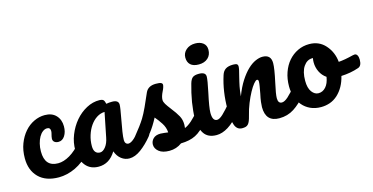

<svg xmlns="http://www.w3.org/2000/svg" viewBox="-72 -1036 2737 1408"><g transform="rotate(-15 1296.0 -332.0)"><path d="M239 2Q140 2 86 -52Q32 -106 32 -197Q32 -258 51 -307.5Q70 -357 101 -392.5Q132 -428 172 -447Q212 -466 254 -466Q309 -466 339.5 -433.5Q370 -401 370 -350Q370 -308 351.5 -279Q333 -250 303 -250Q284 -250 272.5 -259Q261 -268 261 -284Q261 -291 263 -300Q265 -309 266 -313Q271 -330 271 -341Q271 -368 246 -368Q229 -368 213 -356Q197 -344 185 -323Q173 -302 166 -274Q159 -246 159 -215Q159 -99 260 -99Q302 -99 349 -126.5Q396 -154 442 -209Q454 -223 469 -223Q482 -223 489.5 -211Q497 -199 497 -178Q497 -139 478 -116Q454 -87 425.5 -65Q397 -43 365.5 -28Q334 -13 301.5 -5.5Q269 2 239 2Z M541 2Q478 2 442.5 -41.5Q407 -85 405 -158Q404 -217 426.5 -273.5Q449 -330 486 -373.5Q523 -417 571.5 -443Q620 -469 671 -468Q693 -467 700.5 -459Q708 -451 713 -429Q732 -433 757 -433Q806 -433 806 -398Q806 -377 791 -298Q780 -240 774 -200.5Q768 -161 768 -138Q768 -123 775.5 -114Q783 -105 795 -105Q814 -105 841 -129.5Q868 -154 914 -209Q926 -223 941 -223Q954 -223 961.5 -211Q969 -199 969 -178Q969 -138 950 -116Q908 -65 862.5 -31.5Q817 2 774 2Q741 2 713.5 -19Q686 -40 672 -79Q646 -37 613.5 -17.5Q581 2 541 2ZM577 -96Q599 -96 619.5 -122Q640 -148 648 -191L685 -375Q653 -374 625 -356Q597 -338 576 -308Q555 -278 542.5 -238.5Q530 -199 530 -157Q530 -126 542.5 -111Q555 -96 577 -96Z M1072 24Q1020 24 992.5 1.5Q965 -21 965 -51Q965 -77 984 -96Q1003 -115 1040 -115Q1053 -115 1070.5 -112.5Q1088 -110 1097 -109Q1095 -147 1073 -181Q1051 -215 1029 -240Q998 -181 967.5 -142Q937 -103 901 -68Q883 -50 863 -50Q847 -50 838.5 -61.5Q830 -73 830 -90Q830 -112 841 -127L854 -143Q909 -210 937 -255Q955 -284 977.5 -332.5Q1000 -381 1022 -433Q1042 -477 1101 -477Q1129 -477 1140 -472Q1151 -467 1151 -456Q1151 -450 1147 -437Q1143 -424 1136 -411Q1118 -375 1118 -350Q1118 -335 1129 -317Q1140 -299 1161 -272Q1194 -230 1210 -200.5Q1226 -171 1226 -136Q1226 -131 1225.5 -124Q1225 -117 1224 -108Q1274 -128 1339 -209Q1351 -223 1366 -223Q1379 -223 1386.5 -211Q1394 -199 1394 -178Q1394 -139 1375 -116Q1324 -53 1279 -31Q1234 -8 1167 -7Q1125 24 1072 24Z M1444 -532Q1402 -532 1381 -551.5Q1360 -571 1360 -606Q1360 -641 1387 -664.5Q1414 -688 1456 -688Q1493 -688 1516 -670Q1539 -652 1539 -619Q1539 -579 1513 -555.5Q1487 -532 1444 -532ZM1436 2Q1370 2 1341 -42.5Q1312 -87 1312 -163Q1312 -186 1315 -214.5Q1318 -243 1323 -278Q1335 -348 1353 -410Q1362 -442 1377 -454Q1392 -466 1425 -466Q1476 -466 1476 -432Q1476 -405 1457 -316Q1433 -206 1433 -167Q1433 -105 1468 -105Q1486 -105 1513 -130Q1540 -155 1585 -209Q1597 -223 1612 -223Q1625 -223 1632.5 -211Q1640 -199 1640 -178Q1640 -138 1621 -116Q1571 -55 1525 -26.5Q1479 2 1436 2Z M1630 2Q1592 2 1576.5 -36.5Q1561 -75 1561 -163Q1561 -295 1598 -410Q1607 -439 1627.5 -452.5Q1648 -466 1685 -466Q1705 -466 1713 -461Q1721 -456 1721 -442Q1721 -425 1706 -370Q1701 -350 1697 -332.5Q1693 -315 1690 -300Q1687 -285 1684.5 -266.5Q1682 -248 1680 -226Q1705 -292 1734.5 -337.5Q1764 -383 1794 -411.5Q1824 -440 1853.5 -453Q1883 -466 1907 -466Q1972 -466 1972 -401Q1972 -360 1950 -260Q1931 -175 1931 -145Q1931 -105 1960 -105Q1980 -105 2007.5 -129.5Q2035 -154 2081 -209Q2093 -223 2108 -223Q2121 -223 2128.5 -211Q2136 -199 2136 -178Q2136 -138 2117 -116Q2074 -62 2024.5 -30Q1975 2 1912 2Q1809 2 1809 -110Q1809 -124 1812 -149Q1815 -174 1823 -210Q1829 -242 1832.5 -263.5Q1836 -285 1836 -297Q1836 -313 1825 -313Q1816 -313 1799.5 -293Q1783 -273 1765 -240Q1747 -207 1729.5 -164Q1712 -121 1701 -75Q1695 -51 1689 -36Q1683 -21 1675 -12.5Q1667 -4 1656 -1Q1645 2 1630 2Z M2565 -307Q2578 -307 2585 -294Q2592 -281 2592 -261Q2592 -213 2563 -204Q2503 -183 2431 -180Q2411 -96 2356 -45Q2328 -20 2296 -9Q2264 2 2229 2Q2184 2 2148.5 -14.5Q2113 -31 2089 -59.5Q2065 -88 2052.5 -125.5Q2040 -163 2040 -205Q2040 -262 2057 -310.5Q2074 -359 2104 -393.5Q2134 -428 2174.5 -447.5Q2215 -467 2262 -467Q2337 -467 2384 -414Q2432 -360 2439 -285Q2484 -288 2551 -305Q2561 -307 2565 -307ZM2237 -101Q2269 -101 2292.5 -127Q2316 -153 2324 -202Q2293 -223 2276.5 -257Q2260 -291 2260 -329Q2260 -344 2263 -361H2258Q2218 -361 2191.5 -322.5Q2165 -284 2165 -214Q2165 -159 2186.5 -130Q2208 -101 2237 -101Z"/></g></svg>

Font: Lebkuchenwelt
Style: Regular
Weight: 400
Designer: Vernon Adams
Foundry: Gereon Berster
Version: Version 1.000;PS 001.001;hotconv 1.0.56 